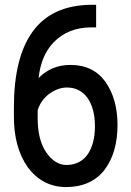

<svg xmlns="http://www.w3.org/2000/svg" viewBox="-20 -759 540 789"><path d="M353.5 -739.3H375V-646.5H352.5Q259.8 -645.5 201.2 -585.9Q148.4 -531.2 138.7 -438.5Q191.4 -492.2 269.5 -492.2Q363.3 -492.2 413.1 -422.9Q462.9 -352.5 462.9 -245.1Q462.9 -131.8 409.2 -60.5Q354.5 8.8 252.9 9.8Q154.3 9.8 93.8 -72.3Q36.1 -154.3 37.1 -283.2V-317.4Q37.1 -521.5 113.3 -627.9Q191.4 -737.3 353.5 -739.3ZM339.8 -356.4Q308.6 -399.4 254.9 -399.4Q218.8 -399.4 181.6 -373Q146.5 -345.7 134.8 -305.7V-272.5Q134.8 -184.6 169.9 -132.8Q206.1 -81.1 252.9 -81.1Q308.6 -81.1 339.8 -124Q370.1 -168 370.1 -240.2Q370.1 -312.5 339.8 -356.4Z"/></svg>

Font: RobotoJAA
Style: Medium
Weight: 500
Version: Version 2.05; 2016-11-05